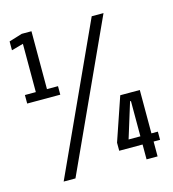

<svg xmlns="http://www.w3.org/2000/svg" viewBox="-103 -764 764 849"><g transform="rotate(-15 279.0 -339.5)"><path d="M17.5 -375V-414H67.5V-635L13.5 -620V-660.5L74 -679H118.5V-414H169V-375ZM84 0 393 -674H447L138 0ZM463.5 0V-68H356.5V-105L424.5 -304H514V-105.5H543.5V-68H514V0ZM409.5 -105.5H463.5V-267H459.5Z"/></g></svg>

Font: Anybody Condensed Medium
Style: Regular
Weight: 500
Width: 3
Designer: Tyler Finck
Foundry: Etcetera Type Company
Version: Version 1.010; ttfautohint (v1.8.3) -l 8 -r 50 -G 200 -x 14 